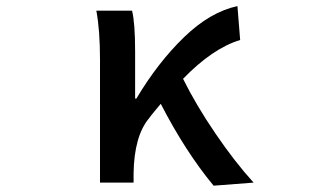

<svg xmlns="http://www.w3.org/2000/svg" viewBox="-20 -584 1040 614"><path d="M791 0 663.1 9.8Q573.2 -98.6 494.1 -252Q490.2 -247.1 476.6 -231Q462.9 -214.8 456.1 -205.1Q409.2 -148.4 407.2 -30.3V0H299.8V-393.6Q299.8 -487.3 288.1 -549.8H402.3Q412.1 -510.7 412.1 -418.9V-268.6H416Q485.4 -384.8 568.8 -465.3Q652.3 -545.9 739.3 -564.5L748 -456.1Q660.2 -429.7 565.4 -332Q606.4 -249 668.9 -157.2Q731.4 -65.4 791 0Z"/></svg>

Font: GenEi Gothic M SemiBold
Style: Regular
Weight: 500
Designer: o_tamon (Modified); [Source Han Sans]
Ryoko NISHIZUKA  (kana & ideographs); Paul D. Hunt (Latin, Greek & Cyrillic); Wenl
Version: Version 1.1a;Original Version 1.004